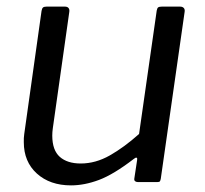

<svg xmlns="http://www.w3.org/2000/svg" viewBox="-20 -550 619 580"><path d="M194.6 10Q131 10 91.4 -25.7Q51.9 -61.4 51.9 -120.6Q51.9 -126.4 52 -132.9Q52.2 -139.3 53.2 -144.9L105.5 -516.9Q106.8 -524.6 109.9 -527.3Q113 -530 120.3 -530H176.4Q183.6 -530 187.1 -525.7Q190.5 -521.4 189.3 -513.9L139.6 -163Q138.6 -156.8 138.3 -151.1Q137.9 -145.4 137.9 -140.5Q137.9 -96.4 160.6 -76.2Q183.3 -56.1 223.9 -56.1Q268.8 -56.1 311.9 -80.6Q355.1 -105.1 400.1 -145.3L453.4 -517.9Q454.7 -525.6 458 -527.8Q461.2 -530 468.8 -530H524.1Q531.5 -530 535.3 -525.7Q539 -521.4 537.7 -513.9L465.7 -10.2Q464.7 -4.6 463 -2.3Q461.4 0 455.3 0H396.6Q391.5 0 388.1 -2.6Q384.8 -5.3 385.8 -10.9L394.3 -67.2Q395.3 -72.5 392.6 -73.6Q389.9 -74.7 384.1 -69.9Q323.1 -23 279.1 -6.5Q235.1 10 194.6 10Z"/></svg>

Font: Libre Franklin Thin
Style: Italic
Weight: 100
Italic angle: -8°
Designer: Pablo Impallari, Rodrigo Fuenzalida, Nhung Nguyen
Foundry: Impallari Type
Version: Version 3.000